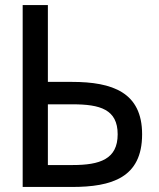

<svg xmlns="http://www.w3.org/2000/svg" viewBox="-20 -742 632 762"><path d="M268 -328C377 -328 447 -308 447 -209C447 -110 376 -87 268 -87H170V-328ZM265 0C424 0 544 -37 544 -209C544 -375 427 -417 265 -417H170V-722H70V0Z"/></svg>

Font: Perun
Style: Regular
Weight: 400
Foundry: Copyright (c) Stefan Peev, Context Ltd, 2016
Version: Version 1.089